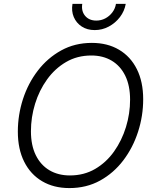

<svg xmlns="http://www.w3.org/2000/svg" viewBox="-20 -958 799 988"><path d="M336.9 9.8Q256.3 9.8 196.8 -25.4Q137.2 -60.5 104.5 -125.7Q71.8 -190.9 71.8 -280.8Q71.8 -366.2 98.1 -447.8Q124.5 -529.3 174.6 -594.5Q224.6 -659.7 294.9 -698.5Q365.2 -737.3 452.6 -737.3Q533.2 -737.3 592.5 -702.1Q651.9 -667 684.3 -602.1Q716.8 -537.1 716.8 -447.3Q716.8 -361.3 690.4 -279.8Q664.1 -198.2 614.5 -132.8Q564.9 -67.4 494.9 -28.8Q424.8 9.8 336.9 9.8ZM339.8 -55.2Q412.1 -55.2 469.5 -88.6Q526.9 -122.1 566.9 -178.5Q606.9 -234.9 628.2 -304.2Q649.4 -373.5 649.4 -444.8Q649.4 -517.6 624.5 -568.4Q599.6 -619.1 554.7 -645.8Q509.8 -672.4 450.2 -672.4Q377.4 -672.4 320.1 -638.9Q262.7 -605.5 222.2 -549.1Q181.6 -492.7 160.4 -423.6Q139.2 -354.5 139.2 -282.7Q139.2 -210.4 164.1 -159.7Q189 -108.9 234.1 -82Q279.3 -55.2 339.8 -55.2ZM467.3 -803.2Q428.7 -803.2 400.6 -821.5Q372.6 -839.8 359.6 -870.4Q346.7 -900.9 353 -938H403.3Q397.5 -900.9 418 -876.5Q438.5 -852.1 475.6 -852.1Q500.5 -852.1 521.7 -863.3Q543 -874.5 557.9 -894Q572.8 -913.6 576.7 -938H627Q620.6 -900.9 597.2 -870.1Q573.7 -839.4 539.8 -821.3Q505.9 -803.2 467.3 -803.2Z"/></svg>

Font: Inter Light
Style: Italic
Weight: 300
Italic angle: -9.3988°
Designer: Rasmus Andersson
Foundry: rsms
Version: Version 4.001;git-66647c0bb